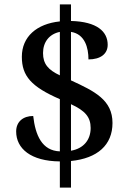

<svg xmlns="http://www.w3.org/2000/svg" viewBox="-20 -780 599 879"><path d="M254 79H305V-43C426 -55 495 -116 495 -217C495 -322 414 -362 305 -412V-634C369 -624 385 -561 385 -508C440 -508 473 -533 473 -575C473 -635 425 -681 305 -684V-760H254V-682C148 -671 80 -612 80 -520C80 -432 123 -383 254 -326V-87C172 -90 142 -161 132 -249C86 -249 54 -223 54 -178C54 -100 121 -42 254 -41ZM254 -435C201 -460 177 -487 177 -537C177 -587 205 -624 254 -634ZM305 -90V-303C370 -273 395 -244 395 -194C395 -140 363 -100 305 -90Z"/></svg>

Font: Noto Serif Thai Medium
Style: Regular
Weight: 500
Designer: Monotype Design Team
Foundry: Monotype Imaging Inc.
Version: Version 1.901;PS 001.901;hotconv 1.0.88;makeotf.lib2.5.64775